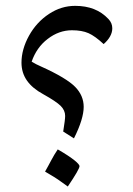

<svg xmlns="http://www.w3.org/2000/svg" viewBox="-20 -582 465 672"><path d="M238.8 -97.7C261.7 -143.1 272.9 -180.2 272.9 -208C272.9 -233.9 263.2 -257.3 243.2 -277.8C223.1 -298.3 183.6 -322.3 124 -349.1C111.3 -354.5 100.1 -360.4 90.8 -366.2C102.1 -398.9 120.6 -425.8 147 -445.8C172.9 -465.8 201.2 -476.1 231.9 -476.1C254.9 -476.1 274.4 -472.7 290 -465.8C305.2 -459 322.8 -446.3 342.8 -427.7C362.8 -445.3 373 -463.9 373 -482.9C373 -495.1 368.7 -505.9 359.4 -515.6C330.6 -546.4 292 -561.5 243.2 -561.5C210.4 -561.5 180.2 -552.2 151.4 -533.2C122.6 -514.2 99.1 -488.8 81.5 -457C64 -425.3 55.2 -393.6 55.2 -362.8C55.2 -315.4 80.6 -279.8 131.8 -252C161.6 -235.4 182.1 -221.7 192.4 -211.4C202.6 -201.2 208 -189.5 208 -176.3C208 -167 205.6 -148.9 201.2 -121.6ZM137.7 18.6C160.6 31.7 179.7 43.5 194.8 54.7L217.3 70.8C244.6 30.3 258.3 6.8 258.3 -0.5C258.3 -7.8 236.8 -27.8 182.1 -59.1C165 -34.2 153.3 -8.3 137.7 18.6Z"/></svg>

Font: Noto Naskh Arabic
Style: Regular
Weight: 400
Designer: Monotype Design Team
Foundry: Monotype Imaging Inc.
Version: Version 1.07